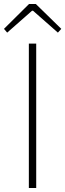

<svg xmlns="http://www.w3.org/2000/svg" viewBox="-35 -945 328 965"><path d="M110 0V-726H147V0ZM1 -781 -15 -800 111 -925H145L273 -800L256 -781L131 -891H126Z"/></svg>

Font: Source Han Sans SC ExtraLight
Style: Regular
Weight: 250
Designer: Ryoko NISHIZUKA 西塚涼子 (kana, bopomofo & ideographs); Paul D. Hunt (Latin, Greek & Cyrillic); Sandoll Communications 산돌커뮤니
Foundry: Adobe
Version: Version 2.004;hotconv 1.0.118;makeotfexe 2.5.65603